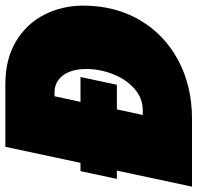

<svg xmlns="http://www.w3.org/2000/svg" viewBox="-58 -708 738 718"><g transform="rotate(-90 311.0 -349.0)"><path d="M30 -417H61L121 -698H355Q450 -698 516.5 -657.5Q583 -617 616 -550.5Q649 -484 649 -407Q649 -288 595 -195.5Q541 -103 444.5 -51.5Q348 0 226 0H-28L32 -281H1ZM256 -184Q303 -184 338.5 -215.5Q374 -247 393 -296Q412 -345 412 -396Q412 -433 401 -459.5Q390 -486 370.5 -500Q351 -514 326 -514H310L289 -417H382L353 -281H261L240 -184Z"/></g></svg>

Font: Azeret Mono Black
Style: Italic
Weight: 900
Italic angle: -12°
Designer: Martin Vácha
Foundry: Displaay
Version: Version 1.000; Glyphs 3.0.3, build 3074